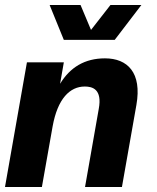

<svg xmlns="http://www.w3.org/2000/svg" viewBox="-22 -750 631 770"><path d="M374 -313 319 0H467L525 -329C548 -459 489 -516 399 -516C318 -516 259 -480 219 -414L234 -500H86L-2 0H146L189 -243C209 -354 258 -403 318 -403C348 -403 389 -393 374 -313ZM177 -730 234 -590H438L545 -730H421L343 -630L301 -730Z"/></svg>

Font: Uncut Sans
Style: Bold Italic
Weight: 700
Italic angle: -10°
Designer: Kasper Nordkvist
Foundry: Uncut Type
Version: Version 1.111;FEAKit 1.0